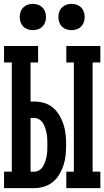

<svg xmlns="http://www.w3.org/2000/svg" viewBox="-20 -973 540 993"><path d="M323 0V-85H362V-650H323V-735H499V-650H459V-85H499V0ZM1 0V-85H41V-650H1V-735H177V-650H138V-448H157Q183 -448 208.5 -440.5Q234 -433 254 -416Q274 -399 287.5 -376Q301 -353 309 -328Q317 -303 319.5 -276.5Q322 -250 322 -224Q322 -198 319.5 -171.5Q317 -145 309 -120Q301 -95 287.5 -72Q274 -49 254 -32.5Q234 -16 208.5 -8Q183 0 157 0ZM157 -85Q171 -85 183.5 -93Q196 -101 203 -113.5Q210 -126 214.5 -139.5Q219 -153 221.5 -167Q224 -181 224.5 -195.5Q225 -210 225 -224Q225 -238 224.5 -252.5Q224 -267 221.5 -281Q219 -295 214.5 -309Q210 -323 203 -335Q196 -347 183.5 -355Q171 -363 157 -363H138V-85ZM350 -817Q336 -817 323 -821.5Q310 -826 300.5 -835.5Q291 -845 286.5 -858Q282 -871 282 -885Q282 -899 286.5 -912Q291 -925 300.5 -934.5Q310 -944 323 -948.5Q336 -953 350 -953Q364 -953 377 -948.5Q390 -944 399.5 -934.5Q409 -925 413.5 -912Q418 -899 418 -885Q418 -871 413.5 -858Q409 -845 399.5 -835.5Q390 -826 377 -821.5Q364 -817 350 -817ZM150 -817Q136 -817 123 -821.5Q110 -826 100.5 -835.5Q91 -845 86.5 -858Q82 -871 82 -885Q82 -899 86.5 -912Q91 -925 100.5 -934.5Q110 -944 123 -948.5Q136 -953 150 -953Q164 -953 177 -948.5Q190 -944 199.5 -934.5Q209 -925 213.5 -912Q218 -899 218 -885Q218 -871 213.5 -858Q209 -845 199.5 -835.5Q190 -826 177 -821.5Q164 -817 150 -817Z"/></svg>

Font: Iosevka Curly Slab Semibold
Style: Regular
Weight: 600
Monospace: yes
Designer: Belleve Invis
Foundry: Belleve Invis
Version: Version 22.1.2; ttfautohint (v1.8.4)